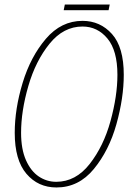

<svg xmlns="http://www.w3.org/2000/svg" viewBox="-20 -816 577 847"><path d="M45 -230Q45 -336 80 -451Q115 -566 182.5 -645Q250 -724 344 -724Q422 -724 474 -666Q526 -608 526 -486Q526 -384 493.5 -268Q461 -152 394 -70.5Q327 11 229 11Q148 11 96.5 -49.5Q45 -110 45 -230ZM498 -486Q498 -593 454 -646Q410 -699 344 -699Q260 -699 198.5 -623Q137 -547 105 -436.5Q73 -326 73 -230Q73 -158 94.5 -109.5Q116 -61 151 -37.5Q186 -14 228 -14Q314 -14 375.5 -92.5Q437 -171 467.5 -282Q498 -393 498 -486ZM266 -796H464L459 -771H261Z"/></svg>

Font: Noto Serif CondThin
Style: Italic
Weight: 250
Width: 3
Italic angle: -12°
Designer: Monotype Design Team
Foundry: Monotype Imaging Inc.
Version: Version 1.001